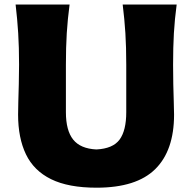

<svg xmlns="http://www.w3.org/2000/svg" viewBox="-20 -830 866 865"><path d="M415 15.6Q288.1 15.6 210.2 -22.7Q132.3 -61 96.9 -134.8Q61.5 -208.5 61.5 -314Q61.5 -335.4 62.5 -371.6Q63.5 -407.7 64.7 -451.4Q65.9 -495.1 65.9 -538.6Q65.9 -617.7 62 -680.4Q58.1 -743.2 50.3 -809.6H293.5Q284.7 -743.2 280.8 -680.4Q276.9 -617.7 276.9 -538.6V-324.7Q276.9 -242.2 309.6 -201.2Q342.3 -160.2 414.1 -156.7Q488.3 -160.2 518.6 -200.9Q548.8 -241.7 548.8 -324.7V-538.6Q548.8 -617.7 544.9 -680.4Q541 -743.2 532.7 -809.6H775.9Q767.1 -743.2 763.4 -680.4Q759.8 -617.7 759.8 -538.6Q759.8 -495.1 760.7 -450.7Q761.7 -406.2 762.9 -369.9Q764.2 -333.5 764.2 -313.5Q764.2 -151.9 679.4 -68.1Q594.7 15.6 415 15.6Z"/></svg>

Font: Pinar DS1 ExtraBold
Style: Regular
Weight: 800
Designer: Amin Abedi
Version: Version 3.000